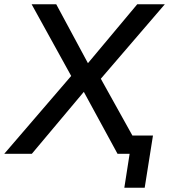

<svg xmlns="http://www.w3.org/2000/svg" viewBox="-50 -725 797 905"><path d="M536 160 561 0H512L526 -86H671L632 160ZM-30 0 301 -385V-339L99 -705H215L370 -417H356L597 -705H727L409 -335V-383L622 0H504L338 -305H356L100 0Z"/></svg>

Font: Nunito Sans 10pt SemiBold
Style: Italic
Weight: 600
Italic angle: -9°
Designer: Vernon Adams
Foundry: Vernon Adams
Version: Version 3.101;gftools[0.9.27]